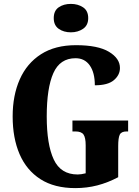

<svg xmlns="http://www.w3.org/2000/svg" viewBox="-20 -956 715 986"><path d="M367 10Q259 10 187.5 -36Q116 -82 80.5 -164.5Q45 -247 45 -358Q45 -466 81.5 -548.5Q118 -631 190.5 -677.5Q263 -724 370 -724Q483 -724 539.5 -690Q596 -656 596 -607Q596 -571 565 -544.5Q534 -518 467 -518Q467 -583 441 -620Q415 -657 368 -657Q288 -657 254 -580.5Q220 -504 220 -358Q220 -214 256 -137Q292 -60 379 -60Q396 -60 420 -66V-210Q420 -249 409 -265Q398 -281 367 -281H352V-337H638V-281H630Q603 -281 595 -264.5Q587 -248 587 -206V-46Q534 -18 480 -4Q426 10 367 10ZM344 -790Q307 -790 281.5 -808Q256 -826 256 -863Q256 -901 281.5 -918.5Q307 -936 344 -936Q380 -936 406.5 -918.5Q433 -901 433 -863Q433 -826 406.5 -808Q380 -790 344 -790Z"/></svg>

Font: Noto Serif ExtraCondensed Black
Style: Regular
Weight: 900
Width: 2
Designer: Monotype Design Team
Foundry: Monotype Imaging Inc.
Version: Version 2.015; ttfautohint (v1.8.4.7-5d5b)